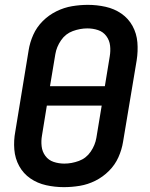

<svg xmlns="http://www.w3.org/2000/svg" viewBox="-20 -763 616 791"><path d="M243 8Q276 8 309 2.5Q342 -3 373 -18.5Q404 -34 429 -59Q454 -84 468 -115.5Q482 -147 487 -179L543 -514Q549 -552 546 -588.5Q543 -625 526 -656Q509 -687 480 -707Q451 -727 415 -735Q379 -743 342 -743Q310 -743 277 -737.5Q244 -732 212.5 -716.5Q181 -701 156 -676Q131 -651 117 -619.5Q103 -588 98 -556L43 -221Q36 -184 39 -147Q42 -110 59 -79Q76 -48 105 -28Q134 -8 170 0Q206 8 243 8ZM412 -408H186L208 -540Q213 -570 231.5 -597Q250 -624 280 -635Q310 -646 340 -646Q363 -646 384 -639Q405 -632 418 -614.5Q431 -597 433.5 -575Q436 -553 432 -530ZM245 -89Q222 -89 201 -96Q180 -103 167 -120.5Q154 -138 151.5 -160.5Q149 -183 153 -205L173 -328H399L377 -195Q372 -165 353.5 -138Q335 -111 305 -100Q275 -89 245 -89Z"/></svg>

Font: Iosevka Sparkle Semibold
Style: Italic
Weight: 600
Italic angle: -9°
Designer: Belleve Invis
Foundry: Belleve Invis
Version: Version 4.5.0; ttfautohint (v1.8.3)